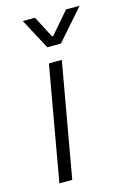

<svg xmlns="http://www.w3.org/2000/svg" viewBox="-109 -752 540 806"><g transform="rotate(-15 160.5 -349.0)"><path d="M134 -498H190L102 0H46ZM74 -698H127L176 -604H181L262 -698H321L204 -565H145Z"/></g></svg>

Font: Chakra Petch Light
Style: Italic
Weight: 300
Italic angle: -10°
Designer: Katatrad Aksorn Co.,Ltd.
Foundry: Cadson Demak Co.,Ltd.
Version: Version 1.000; ttfautohint (v1.6)